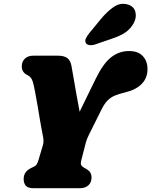

<svg xmlns="http://www.w3.org/2000/svg" viewBox="-20 -994 799 1014"><path d="M463.5 -58Q463.5 -30 446.5 -15Q429.5 0 402 0H157.5Q127.5 0 116.2 -13.2Q105 -26.5 105 -49Q105 -86.5 142 -105.5L158 -113.5Q169.5 -119 174.2 -126.5Q179 -134 184.5 -153L206.5 -227Q212 -246 208 -268.2Q204 -290.5 200 -310.5Q197 -325.5 191.2 -359.5Q185.5 -393.5 178.8 -433.8Q172 -474 165.2 -509.2Q158.5 -544.5 153.5 -561.5Q149 -576 142 -584.2Q135 -592.5 125.5 -597Q95 -611.5 95 -643Q95 -668 111 -684Q127 -700 156.5 -700H285Q318.5 -700 335.5 -687.2Q352.5 -674.5 357.5 -645.5Q361.5 -624.5 368.2 -584.5Q375 -544.5 383.5 -496.5Q392 -448.5 400.5 -404L486 -579Q526 -660.5 568 -692.5Q610 -724.5 661.5 -724.5Q709.5 -724.5 734.2 -697.8Q759 -671 759 -629.5Q759 -582.5 728.8 -551.2Q698.5 -520 643 -506.5Q611 -499 588.5 -490Q566 -481 548.8 -464Q531.5 -447 515 -413.5L449.5 -282Q438 -259 433.5 -241.8Q429 -224.5 425.5 -210.5L409 -146.5Q405 -131 408.5 -123.2Q412 -115.5 420.5 -110.5L435 -102Q452.5 -92 458 -81Q463.5 -70 463.5 -58ZM511.5 -892Q546.5 -934.5 581.2 -957.8Q616 -981 654 -970.5Q687 -961 694.8 -931.8Q702.5 -902.5 686.5 -872Q670 -842.5 644 -824Q618 -805.5 570.5 -789.5L483 -759.5Q467.5 -754 453 -755.8Q438.5 -757.5 433 -767.5Q427.5 -779 434 -792Q440.5 -805 451.5 -819Z"/></svg>

Font: Fraunces 9pt SuperSoft Black
Style: Italic
Weight: 900
Italic angle: -16°
Version: Version 1.000;[0bf87f6ff]